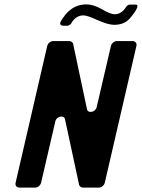

<svg xmlns="http://www.w3.org/2000/svg" viewBox="-20 -854 646 874"><path d="M357 0H430C442 0 454 -10 457 -22L601 -645C604 -657 596 -667 584 -667H512C500 -667 488 -657 485 -645L420 -366C415 -343 380 -336 376 -357L313 -654C312 -661 303 -667 296 -667H222C210 -667 198 -657 195 -645L51 -22C48 -10 56 0 68 0H140C152 0 164 -10 167 -22L232 -302C237 -325 272 -332 276 -311L340 -13C341 -6 350 0 357 0ZM502 -789C489 -789 470 -797 444 -812C418 -827 394 -834 373 -834C313 -834 278 -794 257 -757C250 -745 256 -737 268 -737H288C293 -737 301 -743 304 -747C314 -766 332 -784 360 -784C373 -784 394 -776 425 -762C457 -748 481 -741 500 -741C529 -741 552 -750 569 -768C577 -776 624 -833 598 -833H570C566 -833 559 -829 556 -825C545 -808 529 -789 502 -789Z"/></svg>

Font: DIN Rundschrift
Style: BreitKursiv
Weight: 400
Width: 7
Version: Version 1.027